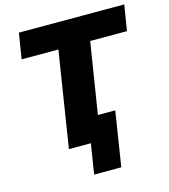

<svg xmlns="http://www.w3.org/2000/svg" viewBox="-127 -805 950 1079"><g transform="rotate(-15 348.5 -265.0)"><path d="M286 175 314 0H186L274 -556H60L84 -705H697L673 -556H459L393 -143H494L444 175Z"/></g></svg>

Font: Winston ExtraBold
Style: Italic
Weight: 800
Italic angle: -9°
Designer: Original fonts by Vernon Adams / Changes by Cristiano Sobral
Foundry: Original fonts by Vernon Adams / Changes by Cristiano Sobral
Version: Version 2.503;July 17, 2020;FontCreator 13.0.0.2655 64-bit